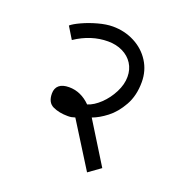

<svg xmlns="http://www.w3.org/2000/svg" viewBox="-124 -721 848 896"><g transform="rotate(20 300.0 -272.5)"><path d="M230 -148Q187.5 -148 156.2 -162.5Q125 -177 125 -222Q125 -248.5 141.8 -262.8Q158.5 -277 191 -277Q250 -277 297 -230Q328 -239.5 359 -269Q390 -298.5 410 -338Q430 -377.5 430 -415Q430 -452 412 -480.2Q394 -508.5 361.8 -524.2Q329.5 -540 289 -540Q204.5 -540 127 -488L91 -547Q105 -559.5 139.2 -575.2Q173.5 -591 213.8 -602Q254 -613 286 -613Q345 -613 394.2 -587.5Q443.5 -562 472.2 -516.8Q501 -471.5 501 -415Q501 -347.5 473.2 -298.2Q445.5 -249 408.5 -220.5Q371.5 -192 338 -180L465 25L405 68L266 -154Q255 -150.5 247.8 -149.2Q240.5 -148 230 -148Z"/></g></svg>

Font: JuliaMono
Style: Italic
Weight: 400
Italic angle: -9°
Monospace: yes
Designer: cormullion
Foundry: corm
Version: Version 0.057; ttfautohint (v1.8.4)